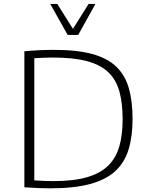

<svg xmlns="http://www.w3.org/2000/svg" viewBox="-20 -976 783 1000"><path d="M240.2 4.9Q212.9 4.9 178 3.4Q143.1 2 106.9 -0.5V-709Q147.5 -712.9 186.3 -714.6Q225.1 -716.3 261.7 -716.3Q381.8 -716.3 460.9 -694.6Q540 -672.9 585.9 -628.4Q631.8 -584 651.1 -516.4Q670.4 -448.7 670.4 -356.9Q670.4 -265.6 649.7 -197.5Q628.9 -129.4 580.1 -84.5Q531.2 -39.6 448 -17.3Q364.7 4.9 240.2 4.9ZM257.8 -32.7Q363.3 -32.7 433.1 -53Q502.9 -73.2 543.7 -113.5Q584.5 -153.8 601.6 -214.1Q618.7 -274.4 618.7 -354.5Q618.7 -439.5 601.6 -500.5Q584.5 -561.5 543.5 -600.3Q502.4 -639.2 432.4 -657.7Q362.3 -676.3 255.9 -676.3Q237.8 -676.3 211.9 -675.5Q186 -674.8 158.7 -672.9V-36.6Q185.1 -34.7 210.4 -33.7Q235.8 -32.7 257.8 -32.7ZM332.5 -793.9 241.7 -955.6H278.3L359.9 -825.7L441.4 -955.6H477.1L387.2 -793.9Z"/></svg>

Font: Comme Thin
Style: Regular
Weight: 250
Version: Version 1.000;gftools[0.9.27]